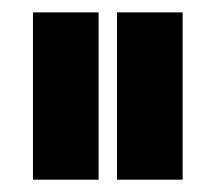

<svg xmlns="http://www.w3.org/2000/svg" viewBox="-20 -730 348 310"><path d="M139.2 -710V-439.9H33.2V-710ZM274.9 -710V-439.9H168.9V-710Z"/></svg>

Font: D-DIN-PRO SemiBold
Style: Bold
Weight: 600
Designer: datto
Foundry: CyberFei
Version: Version 1.000;hotconv 1.0.109;makeotfexe 2.5.65596